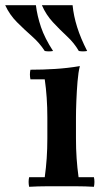

<svg xmlns="http://www.w3.org/2000/svg" viewBox="-79 -716 408 738"><path d="M282 -35Q286 -17 282 2Q248 0 217 0Q186 0 158 0Q130 0 99 0Q68 0 33 2Q29 -17 33 -35H93Q98 -71 100.5 -107.5Q103 -144 103 -184V-264Q103 -343 93 -411H38Q34 -430 38 -448Q85 -448 133 -451Q181 -454 228 -462Q222 -439 219 -402.5Q216 -366 214.5 -328.5Q213 -291 213 -264V-184Q213 -144 215.5 -107.5Q218 -71 223 -35ZM82 -696H200Q204 -655 217.5 -612Q231 -569 256 -520Q240 -517 224 -520Q206 -551 178.5 -576.5Q151 -602 124.5 -630.5Q98 -659 82 -696ZM-59 -696H59Q64 -655 78.5 -612Q93 -569 125 -520Q109 -517 93 -520Q73 -551 44 -576.5Q15 -602 -13.5 -630.5Q-42 -659 -59 -696Z"/></svg>

Font: Poltawski Nowy Medium
Style: Regular
Weight: 500
Version: Version 1.001;gftools[0.9.25]